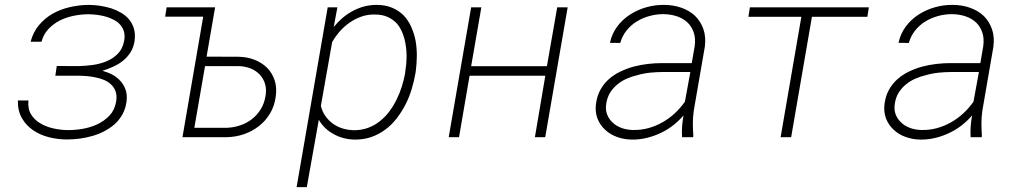

<svg xmlns="http://www.w3.org/2000/svg" viewBox="-20 -558 4148 781"><path d="M297.4 -250Q313.5 -250 332 -248.5Q350.6 -247.1 368.7 -243.2Q386.2 -239.7 402.3 -233.2Q418.5 -226.6 430.2 -215.8Q443.8 -204.1 450.2 -186.3Q456.5 -168.5 452.1 -143.1Q446.3 -109.9 425 -87.6Q403.8 -65.4 375.5 -52.2Q347.2 -39.1 314.7 -33.7Q282.2 -28.3 252.9 -28.8Q225.1 -29.3 196 -35.9Q167 -42.5 143.6 -56.6Q120.1 -70.3 106.2 -93Q92.3 -115.7 95.7 -149.4H52.7Q51.8 -107.4 69.1 -77.4Q86.4 -47.4 114.7 -28.3Q143.1 -8.8 179.2 0.2Q215.3 9.3 252.4 9.3Q277.3 9.3 303.7 5.9Q330.1 2.4 355.5 -4.9Q380.4 -11.7 403.3 -23.7Q426.3 -35.6 445.3 -51.8Q464.4 -68.8 477.5 -91.8Q490.7 -114.7 494.6 -144.5Q498.5 -172.9 490.2 -195.1Q481.9 -217.3 465.3 -233.4Q452.6 -246.6 434.8 -255.6Q417 -264.6 396.5 -270Q418.9 -276.9 440.9 -286.9Q462.9 -296.9 481 -311.5Q499 -326.2 511.2 -345.7Q523.4 -365.2 527.3 -390.6Q531.2 -418.5 525.1 -440.2Q519 -461.9 505.4 -478.5Q492.2 -494.6 472.9 -505.9Q453.6 -517.1 431.6 -524.4Q409.2 -531.2 385.5 -534.7Q361.8 -538.1 339.4 -538.1Q301.8 -537.6 264.2 -529.1Q226.6 -520.5 194.3 -502.4Q162.1 -483.9 138.4 -455.6Q114.7 -427.2 104.5 -388.2H148.9Q156.7 -418.5 176.8 -439.7Q196.8 -460.9 223.1 -474.6Q250 -487.8 280.3 -493.9Q310.5 -500 339.4 -500Q356.9 -500 377.2 -497.3Q397.5 -494.6 416 -488.8Q431.6 -483.4 445.8 -475.8Q460 -468.3 469.7 -456.5Q480 -444.8 484.4 -428.7Q488.8 -412.6 484.9 -391.6Q479 -359.4 459.2 -339.4Q439.5 -319.3 413.1 -308.6Q385.7 -297.4 355.5 -293.5Q325.2 -289.6 297.9 -289.1L210.9 -289.6L205.1 -250Z M657.7 -528.3 651.9 -490.2H806.6L722.2 0H901.9Q938.5 -0.5 972.4 -12.2Q1006.3 -23.9 1033.7 -45.4Q1060.5 -66.4 1078.6 -96.7Q1096.7 -127 1101.6 -165Q1106.9 -201.7 1097.2 -231.2Q1087.4 -260.7 1066.9 -281.7Q1045.9 -302.7 1016.4 -314.5Q986.8 -326.2 951.7 -327.1L820.3 -327.6L855 -528.3ZM814 -289.1H951.7Q978.5 -288.1 1000.5 -279.1Q1022.5 -270 1037.1 -253.9Q1052.2 -237.8 1058.6 -215.1Q1064.9 -192.4 1059.6 -165Q1054.7 -136.2 1040 -112.8Q1025.4 -89.4 1004.4 -73.2Q982.9 -56.6 956.5 -47.9Q930.2 -39.1 901.9 -38.1H770.5Z M1669.9 -259.8 1671.4 -270Q1675.3 -299.8 1675.5 -331.1Q1675.8 -362.3 1670.4 -392.6Q1664.6 -421.9 1652.8 -448.5Q1641.1 -475.1 1622.1 -495.1Q1603 -514.6 1575.4 -526.4Q1547.9 -538.1 1511.7 -538.1Q1483.9 -538.1 1458.5 -531Q1433.1 -523.9 1410.2 -510.7Q1389.2 -499 1370.8 -482.9Q1352.5 -466.8 1337.4 -448.2L1352.5 -528.3H1313L1186.5 203.1H1228L1276.9 -70.8Q1287.6 -52.2 1302.7 -37.6Q1317.9 -22.9 1335.9 -13.2Q1355.5 -2 1378.2 3.9Q1400.9 9.8 1424.8 9.8Q1460.4 9.8 1490.5 -0.7Q1520.5 -11.2 1545.9 -29.8Q1572.8 -49.3 1594 -76.9Q1615.2 -104.5 1630.9 -135.7Q1645.5 -165 1655 -197Q1664.6 -229 1669.9 -259.8ZM1628.9 -270 1627.9 -259.8Q1623 -233.4 1614.5 -206.1Q1606 -178.7 1593.3 -153.3Q1580.6 -127 1563.2 -104Q1545.9 -81.1 1523.9 -64Q1502.9 -47.4 1476.6 -37.8Q1450.2 -28.3 1419.9 -28.3Q1395.5 -28.8 1373.8 -35.4Q1352.1 -42 1334.5 -54.7Q1316.9 -67.4 1304 -85.4Q1291 -103.5 1285.2 -127.4L1331.1 -386.7Q1344.2 -409.7 1361.8 -429.9Q1379.4 -450.2 1401.4 -465.3Q1423.3 -481 1449.2 -490.2Q1475.1 -499.5 1504.4 -499Q1535.2 -499 1557.4 -488.8Q1579.6 -478.5 1595.2 -461.4Q1608.9 -444.8 1617.4 -423.1Q1626 -401.4 1629.9 -377Q1634.3 -351.1 1633.8 -323.2Q1633.3 -295.4 1628.9 -270Z M2197.8 0 2289.1 -528.3H2246.6L2204.6 -288.6H1896.5L1938 -528.3H1896.5L1805.2 0H1847.2L1890.1 -250H2198.2L2155.8 0Z M2754.4 0H2799.3L2800.3 -5.4Q2798.3 -31.2 2798.3 -56.9Q2798.3 -82.5 2802.2 -108.9L2847.2 -368.7Q2852.1 -408.7 2841.1 -439.9Q2830.1 -471.2 2807.1 -493.7Q2784.2 -515.1 2751.5 -526.6Q2718.8 -538.1 2680.7 -538.1Q2644.5 -538.6 2608.6 -528.3Q2572.8 -518.1 2542.5 -498.5Q2512.2 -479 2490.7 -450.2Q2469.2 -421.4 2460.9 -383.8L2502.9 -383.3Q2511.2 -412.1 2528.8 -434.1Q2546.4 -456.1 2570.3 -470.7Q2594.2 -485.4 2622.1 -492.9Q2649.9 -500.5 2679.2 -500.5Q2709 -500 2734.1 -491.5Q2759.3 -482.9 2776.9 -466.3Q2793.9 -449.7 2802 -425.5Q2810.1 -401.4 2805.7 -369.6L2793.9 -301.3H2672.4Q2644.5 -301.3 2615 -297.9Q2585.4 -294.4 2557.6 -287.1Q2529.3 -279.3 2503.4 -266.8Q2477.5 -254.4 2457 -236.3Q2436 -217.8 2422.4 -193.1Q2408.7 -168.5 2404.3 -136.2Q2399.9 -102.5 2410.4 -75.7Q2420.9 -48.8 2441.4 -30.3Q2461.4 -11.2 2489.7 -1Q2518.1 9.3 2549.3 9.8Q2582 10.3 2613 2.4Q2644 -5.4 2672.4 -19.5Q2697.3 -31.7 2719.5 -49.3Q2741.7 -66.9 2760.3 -88.4Q2756.3 -65.9 2754.6 -44.4Q2752.9 -22.9 2754.4 0ZM2553.2 -29.3Q2529.8 -29.8 2508.5 -37.4Q2487.3 -44.9 2472.7 -59.1Q2457 -72.8 2449.5 -92.5Q2441.9 -112.3 2446.3 -137.7Q2450.2 -163.1 2462.4 -182.1Q2474.6 -201.2 2492.2 -215.3Q2508.8 -229 2529.5 -238Q2550.3 -247.1 2572.8 -252.4Q2598.6 -259.8 2625.7 -262.5Q2652.8 -265.1 2677.2 -265.1H2788.1L2766.1 -144.5Q2748 -118.7 2724.9 -97.2Q2701.7 -75.7 2674.8 -60.5Q2647.5 -44.9 2616.7 -36.6Q2585.9 -28.3 2553.2 -29.3Z M3508.3 -489.7 3514.2 -528.3H3030.3L3024.4 -489.7H3239.7L3155.3 0H3198.2L3282.7 -489.7Z M3928.2 0H3973.1L3974.1 -5.4Q3972.2 -31.2 3972.2 -56.9Q3972.2 -82.5 3976.1 -108.9L4021 -368.7Q4025.9 -408.7 4014.9 -439.9Q4003.9 -471.2 3981 -493.7Q3958 -515.1 3925.3 -526.6Q3892.6 -538.1 3854.5 -538.1Q3818.4 -538.6 3782.5 -528.3Q3746.6 -518.1 3716.3 -498.5Q3686 -479 3664.6 -450.2Q3643.1 -421.4 3634.8 -383.8L3676.8 -383.3Q3685.1 -412.1 3702.6 -434.1Q3720.2 -456.1 3744.1 -470.7Q3768.1 -485.4 3795.9 -492.9Q3823.7 -500.5 3853 -500.5Q3882.8 -500 3908 -491.5Q3933.1 -482.9 3950.7 -466.3Q3967.8 -449.7 3975.8 -425.5Q3983.9 -401.4 3979.5 -369.6L3967.8 -301.3H3846.2Q3818.4 -301.3 3788.8 -297.9Q3759.3 -294.4 3731.4 -287.1Q3703.1 -279.3 3677.2 -266.8Q3651.4 -254.4 3630.9 -236.3Q3609.9 -217.8 3596.2 -193.1Q3582.5 -168.5 3578.1 -136.2Q3573.7 -102.5 3584.2 -75.7Q3594.7 -48.8 3615.2 -30.3Q3635.3 -11.2 3663.6 -1Q3691.9 9.3 3723.1 9.8Q3755.9 10.3 3786.9 2.4Q3817.9 -5.4 3846.2 -19.5Q3871.1 -31.7 3893.3 -49.3Q3915.5 -66.9 3934.1 -88.4Q3930.2 -65.9 3928.5 -44.4Q3926.8 -22.9 3928.2 0ZM3727.1 -29.3Q3703.6 -29.8 3682.4 -37.4Q3661.1 -44.9 3646.5 -59.1Q3630.9 -72.8 3623.3 -92.5Q3615.7 -112.3 3620.1 -137.7Q3624 -163.1 3636.2 -182.1Q3648.4 -201.2 3666 -215.3Q3682.6 -229 3703.4 -238Q3724.1 -247.1 3746.6 -252.4Q3772.5 -259.8 3799.6 -262.5Q3826.7 -265.1 3851.1 -265.1H3961.9L3939.9 -144.5Q3921.9 -118.7 3898.7 -97.2Q3875.5 -75.7 3848.6 -60.5Q3821.3 -44.9 3790.5 -36.6Q3759.8 -28.3 3727.1 -29.3Z"/></svg>

Font: Roboto Mono ExtraLight
Style: Italic
Weight: 250
Italic angle: -10°
Monospace: yes
Designer: Google
Version: Version 3.000